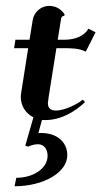

<svg xmlns="http://www.w3.org/2000/svg" viewBox="-20 -411 351 665"><path d="M77.6 -244.1 54 -93.8C52.5 -85 52 -79.1 52 -74.7C52 -43.7 69.6 -17.8 95.7 -4.6L67.6 93.5L77.4 96.9C88.6 91.8 99.4 88.6 111.6 88.6C131.6 88.6 144.8 104.7 144.8 128.7C144.8 171.9 96.2 204.8 36.4 204.8L30.5 234.1C131.3 234.1 213.1 186 213.1 126.7C213.1 80.3 176.8 49.6 122.3 49.6C118.9 49.6 114.3 49.8 112.8 50L125.5 4.4C128.9 4.9 132.6 4.9 136 4.9C190.2 4.9 237.8 -22.5 274.7 -57.4L266.6 -65.9C251.2 -52 204.6 -28.1 174.1 -28.1C157.7 -28.1 145.8 -34.9 145.8 -53.7C145.8 -56.4 147.5 -67.6 148.4 -74.5L175.3 -244.1H197.8C227.1 -244.1 253.2 -244.1 277.1 -232.2L311 -299.1L286.1 -311.8C273.2 -286.6 239.5 -273.4 204.3 -273.4H179.9L191.7 -346.7C192.6 -352.5 197 -356.4 202.9 -356.4L203.6 -361.3C191.9 -379.9 173.1 -390.6 149.7 -390.6C122.3 -390.6 97.7 -369.1 93.3 -341.8L82.3 -273.4H33.4L28.8 -244.1Z"/></svg>

Font: RisaltypS01
Style: Medium
Weight: 500
Italic angle: -9°
Designer: gluk
Foundry: gluk
Version: Version 0.24